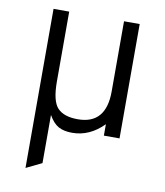

<svg xmlns="http://www.w3.org/2000/svg" viewBox="-81 -578 726 845"><g transform="rotate(10 282.5 -155.5)"><path d="M405 0V-51Q343 12 265 12Q228 12 204 -1Q180 -14 160 -49V166L90 200V-511H160V-199Q160 -111 188.5 -81Q217 -51 279 -51Q405 -51 405 -197V-511H475V0Z"/></g></svg>

Font: Overpass Light
Style: Regular
Weight: 300
Designer: Delve Withrington, Thomas Jockin
Foundry: Delve Fonts
Version: Version 3.000;DELV;Overpass